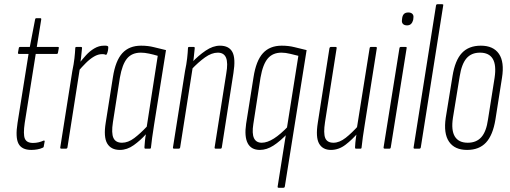

<svg xmlns="http://www.w3.org/2000/svg" viewBox="-20 -703 2413 908"><path d="M128 6Q83 6 67.5 -23.5Q52 -53 63 -122L115 -448H70Q64 -448 65 -454L69 -476Q70 -481 75 -481H121L146 -611Q147 -617 152 -617H170Q176 -617 175 -611L154 -481H253Q260 -481 258 -475L254 -453Q253 -448 248 -448H149L97 -122Q89 -68 97.5 -47.5Q106 -27 136 -27Q150 -27 162.5 -30Q175 -33 186 -38Q189 -39 190.5 -37.5Q192 -36 191 -33L187 -11Q187 -6 181 -4Q171 1 156.5 3.5Q142 6 128 6Z M270 0Q264 0 265 -6L322 -367Q329 -400 332 -427Q335 -454 336 -476Q336 -481 342 -481H363Q368 -481 368 -476Q366 -453 363 -427.5Q360 -402 357 -386L358 -382L299 -6Q298 0 292 0ZM350 -366 354 -403Q369 -422 386.5 -441.5Q404 -461 426 -474Q448 -487 471 -487Q476 -487 480.5 -487Q485 -487 489 -485Q492 -484 492 -480Q492 -472 490.5 -464Q489 -456 486 -449Q484 -443 480 -444Q476 -446 472.5 -446.5Q469 -447 463 -447Q444 -447 424.5 -435.5Q405 -424 386 -405Q367 -386 350 -366Z M547 6Q505 6 487 -24.5Q469 -55 480 -123L514 -338Q526 -416 558.5 -451.5Q591 -487 647 -487Q680 -487 707.5 -480Q735 -473 765 -466L709 -115Q703 -75 699.5 -51.5Q696 -28 694 -6Q694 0 689 0H667Q663 0 663 -6Q664 -20 665.5 -36.5Q667 -53 670 -68Q644 -39 612.5 -16.5Q581 6 547 6ZM557 -28Q586 -28 615 -50Q644 -72 674 -104L726 -439Q706 -445 685 -449.5Q664 -454 646 -454Q604 -454 581 -426.5Q558 -399 547 -336L514 -125Q506 -73 516.5 -50.5Q527 -28 557 -28Z M1000 0Q994 0 995 -6L1050 -355Q1059 -406 1049 -430Q1039 -454 1010 -454Q981 -454 949.5 -431.5Q918 -409 885 -374L888 -408Q918 -440 952.5 -463.5Q987 -487 1020 -487Q1063 -487 1079 -457Q1095 -427 1084 -358L1029 -6Q1028 0 1023 0ZM803 0Q797 0 798 -6L855 -367Q862 -400 865 -427Q868 -454 869 -476Q869 -481 875 -481H896Q901 -481 901 -476Q899 -453 896 -427.5Q893 -402 890 -386L891 -382L832 -6Q831 0 825 0Z M1298 185Q1292 185 1293 179L1391 -439Q1375 -443 1352.5 -448.5Q1330 -454 1311 -454Q1270 -454 1246.5 -426.5Q1223 -399 1212 -336L1178 -116Q1171 -72 1181 -50Q1191 -28 1218 -28Q1244 -28 1275.5 -48Q1307 -68 1345 -108L1342 -74Q1305 -35 1273 -14.5Q1241 6 1209 6Q1168 6 1151.5 -25.5Q1135 -57 1144 -118L1179 -338Q1191 -416 1223.5 -451.5Q1256 -487 1312 -487Q1345 -487 1372.5 -480Q1400 -473 1430 -466L1327 179Q1326 185 1320 185Z M1545 6Q1506 6 1489 -24Q1472 -54 1483 -123L1538 -475Q1540 -481 1545 -481H1567Q1573 -481 1572 -475L1517 -125Q1509 -73 1518 -50.5Q1527 -28 1557 -28Q1585 -28 1614.5 -51Q1644 -74 1677 -111L1674 -76Q1646 -43 1614 -18.5Q1582 6 1545 6ZM1663 0Q1659 0 1659 -6Q1660 -28 1663.5 -53.5Q1667 -79 1670 -96L1668 -99L1728 -475Q1729 -481 1734 -481H1757Q1763 -481 1762 -475L1705 -114Q1700 -82 1696 -55Q1692 -28 1690 -6Q1690 0 1685 0Z M1800 0Q1793 0 1794 -6L1869 -475Q1870 -481 1876 -481H1898Q1901 -481 1902.5 -480Q1904 -479 1903 -475L1828 -6Q1827 0 1822 0ZM1905 -583Q1892 -583 1885.5 -590Q1879 -597 1881 -609L1882 -618Q1884 -631 1891 -637.5Q1898 -644 1911 -644Q1924 -644 1930.5 -637Q1937 -630 1935 -618L1934 -609Q1931 -597 1924 -590Q1917 -583 1905 -583Z M1941 0Q1935 0 1936 -6L2042 -677Q2043 -683 2049 -683H2071Q2074 -683 2075.5 -682Q2077 -681 2076 -677L1970 -6Q1969 0 1963 0Z M2189 6Q2130 6 2103.5 -33Q2077 -72 2088 -146L2120 -343Q2132 -418 2164.5 -452.5Q2197 -487 2254 -487Q2313 -487 2339.5 -448.5Q2366 -410 2354 -335L2323 -138Q2311 -64 2278.5 -29Q2246 6 2189 6ZM2192 -28Q2233 -28 2256.5 -54.5Q2280 -81 2288 -139L2319 -335Q2328 -395 2310.5 -424.5Q2293 -454 2250 -454Q2209 -454 2186 -427Q2163 -400 2154 -342L2122 -146Q2113 -87 2131 -57.5Q2149 -28 2192 -28Z"/></svg>

Font: Sofia Sans Extra Condensed ExtraLight
Style: Italic
Weight: 250
Italic angle: -9°
Version: Version 4.100